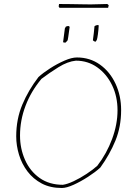

<svg xmlns="http://www.w3.org/2000/svg" viewBox="-20 -933 663 959"><path d="M289 6Q231 6 188.5 -16.5Q146 -39 117.5 -76.5Q89 -114 75 -160Q61 -206 61 -252Q61 -338 91.5 -410.5Q122 -483 172 -548Q195 -569 230 -591.5Q265 -614 301.5 -630Q338 -646 364 -646Q429 -646 479 -610.5Q529 -575 557 -515Q585 -455 585 -383Q585 -300 556.5 -230.5Q528 -161 481 -96Q457 -74 420 -50Q383 -26 347.5 -10Q312 6 289 6ZM294 -10Q316 -13 348 -28Q380 -43 412.5 -64.5Q445 -86 466 -105Q513 -166 540 -239Q567 -312 567 -382Q567 -451 540 -507Q513 -563 466 -596.5Q419 -630 359 -630Q318 -626 271.5 -597Q225 -568 187 -539Q135 -477 107.5 -404.5Q80 -332 80 -256Q80 -191 105 -134.5Q130 -78 178 -44Q226 -10 294 -10ZM444 -732Q446 -750 448.5 -767.5Q451 -785 452 -802Q460 -808 471 -808L473 -805Q472 -783 469 -761.5Q466 -740 464 -735Q463 -733 461 -729.5Q459 -726 458 -725Q450 -725 444 -732ZM295 -722 304 -791Q305 -793 306.5 -795.5Q308 -798 309 -800Q315 -803 323 -803L328 -799Q327 -793 325 -778Q323 -763 321 -749Q319 -735 318 -732Q316 -729 312.5 -725.5Q309 -722 307 -720Q301 -720 295 -722ZM277 -894 273 -901 275 -913Q299 -913 331.5 -912.5Q364 -912 393 -911.5Q422 -911 433 -911L516 -913L523 -907L520 -894Z"/></svg>

Font: Labrada Thin
Style: Italic
Weight: 100
Italic angle: -7°
Designer: Mercedes Jáuregui
Foundry: Omnibus-Type Team
Version: Version 1.000; ttfautohint (v1.8.4.7-5d5b)